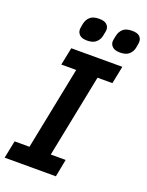

<svg xmlns="http://www.w3.org/2000/svg" viewBox="-166 -986 815 1067"><g transform="rotate(20 241.5 -452.5)"><path d="M303 0H0L21 -104H109L207 -594H119L140 -698H442L421 -594H333L235 -104H323ZM207 -768Q177 -768 163 -781Q149 -794 149 -813Q149 -818 150 -825Q151 -832 154 -847Q159 -872 176.5 -888.5Q194 -905 230 -905Q261 -905 275 -892.5Q289 -880 289 -861Q289 -856 287.5 -849Q286 -842 283 -826Q279 -802 261 -785Q243 -768 207 -768ZM402 -768Q372 -768 357.5 -781Q343 -794 343 -813Q343 -818 344.5 -825Q346 -832 349 -847Q354 -872 371.5 -888.5Q389 -905 425 -905Q456 -905 469.5 -892.5Q483 -880 483 -861Q483 -856 482 -849Q481 -842 478 -826Q474 -802 456 -785Q438 -768 402 -768Z"/></g></svg>

Font: IBM Plex Sans SemiBold
Style: Italic
Weight: 600
Italic angle: -11.31°
Designer: Mike Abbink, Paul van der Laan, Pieter van Rosmalen
Foundry: Bold Monday
Version: Version 3.201